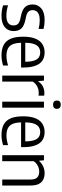

<svg xmlns="http://www.w3.org/2000/svg" viewBox="823 -1624 810 2496"><g transform="rotate(90 1228.0 -376.0)"><path d="M186 9.5Q149 9.5 115 4.2Q81 -1 49 -11.5V-76Q85 -64.5 118.2 -59.2Q151.5 -54 185.5 -54Q249 -54 279.8 -78Q310.5 -102 310.5 -145.5Q310.5 -184 291.5 -203.8Q272.5 -223.5 232 -233.5L168 -248Q98 -265 68 -301.2Q38 -337.5 38 -395Q38 -463.5 88.8 -507.2Q139.5 -551 240 -551Q272.5 -551 301.2 -547.5Q330 -544 356.5 -537V-472.5Q326.5 -480.5 299.5 -484Q272.5 -487.5 242 -487.5Q195 -487.5 166.2 -475.2Q137.5 -463 124.5 -442.5Q111.5 -422 111.5 -396.5Q111.5 -363.5 129.2 -343Q147 -322.5 188 -312L252 -297.5Q324 -280.5 354 -244.2Q384 -208 384 -149Q384 -75 332.8 -32.8Q281.5 9.5 186 9.5Z M698 9.5Q618 9.5 564.5 -18.8Q511 -47 484 -108.8Q457 -170.5 457 -271.5Q457 -369.5 482.5 -431.2Q508 -493 554.2 -522Q600.5 -551 662.5 -551Q724 -551 767.8 -522Q811.5 -493 834.8 -431Q858 -369 858 -270V-245H505V-299.5H798.5L783 -288Q783 -366.5 768.5 -411.5Q754 -456.5 726.8 -475Q699.5 -493.5 662.5 -493.5Q624.5 -493.5 596 -475Q567.5 -456.5 551.8 -411.8Q536 -367 536 -288V-259.5Q536 -183 554.5 -138.2Q573 -93.5 610.8 -74.2Q648.5 -55 707 -55Q735 -55 765.8 -60.2Q796.5 -65.5 832 -76V-11Q795.5 0 763 4.8Q730.5 9.5 698 9.5Z M963 0V-542.5H1028L1034 -469.5H1039.5Q1065.5 -509 1104.8 -528.5Q1144 -548 1187 -548Q1198 -548 1207.2 -547.2Q1216.5 -546.5 1224 -545V-472Q1214 -473.5 1204.2 -474Q1194.5 -474.5 1183 -474.5Q1157 -474.5 1130 -465.8Q1103 -457 1079.5 -439.5Q1056 -422 1040.5 -396V0Z M1302 0V-542.5H1379.5V0ZM1341 -660.5Q1314.5 -660.5 1300.5 -674Q1286.5 -687.5 1286.5 -710.5Q1286.5 -734 1300.5 -747.5Q1314.5 -761 1341 -761Q1367.5 -761 1381.5 -747.5Q1395.5 -734 1395.5 -710.5Q1395.5 -687.5 1381.5 -674Q1367.5 -660.5 1341 -660.5Z M1733 9.5Q1653 9.5 1599.5 -18.8Q1546 -47 1519 -108.8Q1492 -170.5 1492 -271.5Q1492 -369.5 1517.5 -431.2Q1543 -493 1589.2 -522Q1635.5 -551 1697.5 -551Q1759 -551 1802.8 -522Q1846.5 -493 1869.8 -431Q1893 -369 1893 -270V-245H1540V-299.5H1833.5L1818 -288Q1818 -366.5 1803.5 -411.5Q1789 -456.5 1761.8 -475Q1734.5 -493.5 1697.5 -493.5Q1659.5 -493.5 1631 -475Q1602.5 -456.5 1586.8 -411.8Q1571 -367 1571 -288V-259.5Q1571 -183 1589.5 -138.2Q1608 -93.5 1645.8 -74.2Q1683.5 -55 1742 -55Q1770 -55 1800.8 -60.2Q1831.5 -65.5 1867 -76V-11Q1830.5 0 1798 4.8Q1765.5 9.5 1733 9.5Z M1998 0V-542.5H2063.5L2069 -481.5H2074.5Q2104.5 -515 2144.8 -533Q2185 -551 2231.5 -551Q2277.5 -551 2313.8 -533.5Q2350 -516 2370.8 -476.2Q2391.5 -436.5 2391.5 -369V0H2314V-365Q2314 -430.5 2286.2 -455.8Q2258.5 -481 2212 -481Q2190 -481 2165 -474Q2140 -467 2116.5 -451.2Q2093 -435.5 2075.5 -409V0Z"/></g></svg>

Font: Encode Sans SemiCondensed
Style: Regular
Weight: 400
Width: 4
Designer: Multiple Designers
Foundry: Impallari Type
Version: Version 3.002